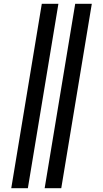

<svg xmlns="http://www.w3.org/2000/svg" viewBox="-20 -843 540 1006"><path d="M214 143 374 -823H461L301 143ZM39 143 199 -823H286L126 143Z"/></svg>

Font: Iosevka Gothic
Style: Bold Italic
Weight: 700
Italic angle: -9°
Monospace: yes
Designer: Belleve Invis
Foundry: Belleve Invis
Version: Version 15.5.1; ttfautohint (v1.8.4)